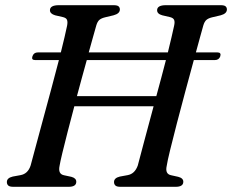

<svg xmlns="http://www.w3.org/2000/svg" viewBox="-20 -720 894 740"><path d="M209.5 -80.5Q203 -49 227 -44.5L255 -38.5Q274 -33.5 274 -19.5Q274 0 244.5 0H32Q17 0 11.8 -5Q6.5 -10 6.5 -18Q6 -34 29 -39.5L59 -45Q87.5 -50 98 -82Q104.5 -106 116.8 -152Q129 -198 144.8 -255.8Q160.5 -313.5 176.8 -374.2Q193 -435 207 -488.5H115.5Q100 -488.5 105 -503Q110 -518 126 -518H214.5Q222.5 -550.5 228.8 -577Q235 -603.5 238.5 -620.5Q241.5 -635.5 238.2 -643.5Q235 -651.5 221 -654.5L192.5 -661Q172.5 -667 172.5 -680.5Q172.5 -700 207 -700H417.5Q432 -700 437 -695.5Q442 -691 442 -683.5Q442 -667.5 417.5 -661L386 -653.5Q371 -650 363.2 -643.5Q355.5 -637 351 -621.5Q346 -604 338.5 -577.2Q331 -550.5 322 -518H627Q635 -550.5 641.2 -577Q647.5 -603.5 651 -620.5Q654.5 -635.5 651 -643.5Q647.5 -651.5 633.5 -654.5L605.5 -661Q585.5 -666.5 585.5 -680.5Q585.5 -700 619.5 -700H830.5Q844.5 -700 849.5 -695.5Q854.5 -691 854.5 -683.5Q854.5 -667.5 830.5 -661L798.5 -653.5Q783.5 -650 775.8 -643.5Q768 -637 763.5 -621.5Q758.5 -604 751.2 -577.2Q744 -550.5 735 -518H818Q833.5 -518 829 -503Q824 -488.5 808 -488.5H727Q711.5 -432 694.5 -368.5Q677.5 -305 662 -245.8Q646.5 -186.5 635.8 -142.2Q625 -98 622.5 -80.5Q615.5 -49 640 -44.5L667 -38.5Q686.5 -33.5 686.5 -19.5Q686.5 0 657 0H444.5Q430 0 424.8 -5Q419.5 -10 419.5 -18Q419 -34 442 -39.5L472 -45Q499.5 -50 511 -82Q518.5 -112 535.5 -174.5Q552.5 -237 572 -310.5H266.5Q252.5 -258 240.5 -211.2Q228.5 -164.5 220.2 -130Q212 -95.5 209.5 -80.5ZM276.5 -349.5H582.5Q592.5 -385.5 601.8 -421Q611 -456.5 619.5 -488.5H314.5Q305.5 -456 295.8 -420.8Q286 -385.5 276.5 -349.5Z"/></svg>

Font: Fraunces 9pt
Style: Italic
Weight: 400
Italic angle: -16°
Version: Version 1.000;[b76b70a41]